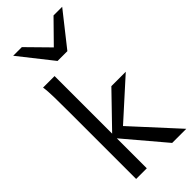

<svg xmlns="http://www.w3.org/2000/svg" viewBox="-323 -1096 1150 1150"><g transform="rotate(-45 252.5 -521.0)"><path d="M70.8 0V-551.8Q70.8 -630.9 69.8 -690.2Q68.8 -749.5 63.5 -781.2H161.1V-293.5L358.9 -498H481L239.3 -279.8L495.6 0H376L161.1 -253.9V0ZM145 -1042.5 279.3 -905.8 413.6 -1042.5H486.8L320.8 -832.5H237.8L71.8 -1042.5Z"/></g></svg>

Font: Andika
Style: Regular
Weight: 400
Designer: Victor Gaultney, Annie Olsen, Julie Remington, Don Collingsworth, Eric Hays
Foundry: SIL International
Version: Version 1.001